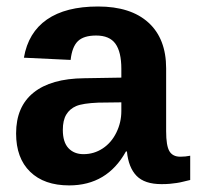

<svg xmlns="http://www.w3.org/2000/svg" viewBox="-20 -558 602 588"><path d="M191.9 9.8Q115.2 9.8 72.3 -32Q29.3 -73.7 29.3 -149.4Q29.3 -231.4 82.8 -274.4Q136.2 -317.4 237.8 -318.4L351.6 -320.3V-347.2Q351.6 -398.9 333.5 -424.1Q315.4 -449.2 274.4 -449.2Q236.3 -449.2 218.5 -431.9Q200.7 -414.6 196.3 -374.5L53.2 -381.3Q66.4 -458.5 123.8 -498.3Q181.2 -538.1 280.3 -538.1Q380.4 -538.1 434.6 -488.8Q488.8 -439.5 488.8 -348.6V-156.2Q488.8 -111.8 498.8 -95Q508.8 -78.1 532.2 -78.1Q547.9 -78.1 562.5 -81.1V-6.8Q550.3 -3.9 540.5 -1.5Q530.8 1 521 2.4Q511.2 3.9 500.2 4.9Q489.3 5.9 474.6 5.9Q422.9 5.9 398.2 -19.5Q373.5 -44.9 368.7 -94.2H365.7Q308.1 9.8 191.9 9.8ZM351.6 -244.6 281.2 -243.7Q233.4 -241.7 213.4 -233.2Q193.4 -224.6 182.9 -207Q172.4 -189.5 172.4 -160.2Q172.4 -122.6 189.7 -104.2Q207 -85.9 235.8 -85.9Q268.1 -85.9 294.7 -103.5Q321.3 -121.1 336.4 -152.1Q351.6 -183.1 351.6 -217.8Z"/></svg>

Font: Liberation Sans
Style: Bold
Weight: 700
Designer: Steve Matteson
Foundry: Ascender Corporation
Version: Version 2.1.5